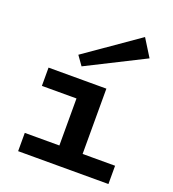

<svg xmlns="http://www.w3.org/2000/svg" viewBox="-143 -907 917 1017"><g transform="rotate(20 315.5 -399.0)"><path d="M270 -33V-471H401V-33ZM75 0V-103H584V0ZM75 -368V-471H366V-368ZM237 -537 200 -589 500 -798 561 -700Z"/></g></svg>

Font: BioRhyme Expanded SemiBold
Style: Regular
Weight: 600
Width: 7
Designer: Aoife Mooney
Foundry: Aoife Mooney Type
Version: Version 1.600;gftools[0.9.33]